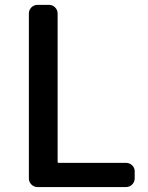

<svg xmlns="http://www.w3.org/2000/svg" viewBox="-20 -756 597 776"><path d="M131.8 0Q117.2 0 106.9 -10.3Q96.7 -20.5 96.7 -35.2V-701.2Q96.7 -715.8 106.9 -726.1Q117.2 -736.3 131.8 -736.3H178.7Q192.4 -736.3 202.6 -726.1Q212.9 -715.8 212.9 -701.2V-102.5Q212.9 -97.7 217.8 -97.7H489.3Q503.9 -97.7 514.2 -87.9Q524.4 -78.1 524.4 -63.5V-35.2Q524.4 -20.5 514.2 -10.3Q503.9 0 489.3 0Z"/></svg>

Font: Gen Jyuu GothicL Medium
Style: Regular
Weight: 500
Designer: [Source Han Sans]
Ryoko NISHIZUKA  (kana & ideographs); Paul D. Hunt (Latin, Greek & Cyrillic); Wenlong ZHANG  (bopomofo
Version: Version 1.002.20150607